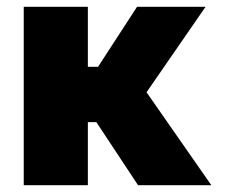

<svg xmlns="http://www.w3.org/2000/svg" viewBox="-20 -546 672 566"><path d="M50 0V-526H239V-349H269L384 -526H586L412 -274L603 0H387L264 -186H239V0Z"/></svg>

Font: Raleway-v4020 Black
Style: Regular
Weight: 900
Designer: Matt McInerney, Pablo Impallari, Rodrigo Fuenzalida
Foundry: Matt McInerney, Pablo Impallari, Rodrigo Fuenzalida
Version: Version 4.020;PS 004.020;hotconv 1.0.88;makeotf.lib2.5.64775